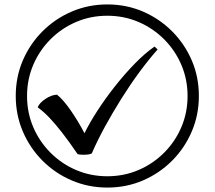

<svg xmlns="http://www.w3.org/2000/svg" viewBox="-20 -782 968 866"><path d="M355 -84Q338 -84 330 -87Q289 -147 258 -186.5Q227 -226 201.5 -252.5Q176 -279 150 -298Q158 -318 185 -336Q212 -354 237 -355Q265 -333 299 -284Q333 -235 361 -181Q384 -228 420 -283.5Q456 -339 499.5 -394Q543 -449 589 -496Q635 -543 677 -572L691 -559Q651 -514 609 -457Q567 -400 527.5 -337Q488 -274 453.5 -211Q419 -148 394 -90Q384 -84 355 -84ZM464 64Q379 64 304 32Q229 0 172 -57Q115 -114 83 -189Q51 -264 51 -349Q51 -435 83 -509.5Q115 -584 172 -641Q229 -698 304 -730Q379 -762 464 -762Q550 -762 624.5 -730Q699 -698 756 -641Q813 -584 845 -509.5Q877 -435 877 -349Q877 -264 845 -189Q813 -114 756 -57Q699 0 624.5 32Q550 64 464 64ZM464 13Q539 13 604.5 -15Q670 -43 720 -93Q770 -143 798 -208.5Q826 -274 826 -349Q826 -424 798 -489.5Q770 -555 720 -605Q670 -655 604.5 -683Q539 -711 464 -711Q389 -711 323.5 -683Q258 -655 208 -605Q158 -555 130 -489.5Q102 -424 102 -349Q102 -274 130 -208.5Q158 -143 208 -93Q258 -43 323.5 -15Q389 13 464 13Z"/></svg>

Font: uhindi25
Style: Book
Weight: 400
Designer: Jelle Bosma - Monotype Design Team
Foundry: Monotype Imaging Inc.
Version: Version 2.003